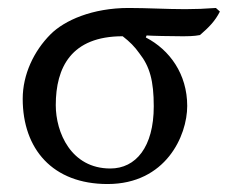

<svg xmlns="http://www.w3.org/2000/svg" viewBox="-20 -452 612 482"><path d="M482 -364C504 -383 520 -399 532 -423L522 -432C496 -430 470 -429 445 -429C398 -429 350 -432 303 -432C212 -432 142 -401 107 -366C65 -324 37 -265 37 -204C37 -78 112 10 250 10C396 10 450 -111 450 -186C450 -266 406 -327 346 -358L348 -363C359 -362 410 -361 435 -361C451 -361 467 -361 482 -364ZM257 -29C158 -29 120 -120 120 -188C120 -283 159 -361 288 -361C306 -347 318 -335 330 -318C356 -285 366 -249 366 -185C366 -83 321 -29 257 -29Z"/></svg>

Font: Libertinus Sans
Style: Regular
Weight: 400
Designer: Philipp H. Poll, Khaled Hosny
Foundry: Caleb Maclennan
Version: Version 7.050;RELEASE